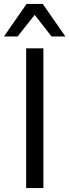

<svg xmlns="http://www.w3.org/2000/svg" viewBox="-30 -949 350 969"><path d="M102 0V-705H189V0ZM-10 -765 104 -929H186L300 -765H230L145 -874L59 -765Z"/></svg>

Font: Nunito Sans 7pt SemiCondensed
Style: Regular
Weight: 400
Width: 4
Designer: Vernon Adams
Foundry: Vernon Adams
Version: Version 3.101;gftools[0.9.27]